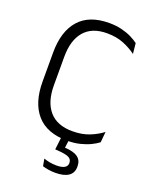

<svg xmlns="http://www.w3.org/2000/svg" viewBox="-154 -736 813 1015"><g transform="rotate(20 252.0 -229.0)"><path d="M285 11Q170.5 11 113.2 -54.2Q56 -119.5 56 -238.5V-401.5Q56 -520.5 112.8 -585.2Q169.5 -650 282.5 -650Q321 -650 352.5 -642.2Q384 -634.5 408.2 -622.5Q432.5 -610.5 449 -598L455 -539Q425 -561.5 384.5 -578.2Q344 -595 289.5 -595Q205.5 -595 162.2 -544.5Q119 -494 119 -400.5V-240.5Q119 -147.5 162.8 -96.5Q206.5 -45.5 293.5 -45.5Q347.5 -45.5 388.5 -62Q429.5 -78.5 460 -102L454.5 -42Q438 -29 413 -17Q388 -5 356 3Q324 11 285 11ZM251 -5H294L284.5 68L257.5 49Q263.5 49 271.5 49Q279.5 49 286.5 49.5Q336 52 359.5 69Q383 86 383 120V122Q383 157.5 357.2 174.8Q331.5 192 283.5 192Q263 192 244 188.8Q225 185.5 211.5 181.5L204 141Q219.5 146.5 237.8 150Q256 153.5 276.5 153.5Q306.5 153.5 321.5 144.5Q336.5 135.5 336.5 118.5V117.5Q336.5 97 318.2 88.2Q300 79.5 256.5 76.5Q251.5 76 247.8 76Q244 76 241.5 75.5Z"/></g></svg>

Font: Anek Kannada Light
Style: Regular
Weight: 300
Designer: Vaishnavi Murthy, Maithili Shingre (Kannada) & Yesha Goshar (Latin)
Foundry: Ek Type
Version: Version 1.003